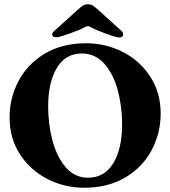

<svg xmlns="http://www.w3.org/2000/svg" viewBox="-20 -867 799 901"><path d="M25 -315Q25 -407 67 -487Q109 -567 190.5 -615.5Q272 -664 384 -664Q477 -664 557.5 -622.5Q638 -581 686 -506Q734 -431 734 -335Q734 -243 692 -163Q650 -83 568.5 -34.5Q487 14 375 14Q282 14 201.5 -27.5Q121 -69 73 -144Q25 -219 25 -315ZM553 -283Q553 -368 532.5 -444Q512 -520 469.5 -568Q427 -616 364 -616Q287 -616 246.5 -548Q206 -480 206 -367Q206 -283 226.5 -206.5Q247 -130 289 -81.5Q331 -33 393 -33Q470 -33 511.5 -101Q553 -169 553 -283ZM225 -705Q225 -714 234 -721L340 -817Q360 -835 369.5 -841Q379 -847 392 -847Q406 -847 415.5 -841Q425 -835 445 -817L550 -722Q558 -715 558 -705Q558 -699 553.5 -695Q549 -691 541 -691Q527 -691 478.5 -708.5Q430 -726 405 -740Q400 -744 392 -744Q384 -744 379 -740Q356 -727 306.5 -709.5Q257 -692 245 -692Q236 -692 230.5 -695.5Q225 -699 225 -705Z"/></svg>

Font: EB Garamond ExtraBold
Style: Regular
Weight: 800
Designer: Georg Duffner and Octavio Pardo
Foundry: Georg Duffner
Version: Version 1.000